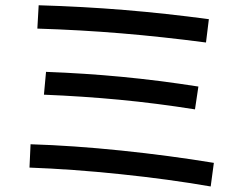

<svg xmlns="http://www.w3.org/2000/svg" viewBox="-20 -711 904 715"><path d="M89.8 -86.9 93.8 -173.8Q252 -168.9 431.2 -150.4Q610.4 -131.8 776.4 -104.5L764.6 -16.6Q606.9 -43.9 427.7 -62.5Q248.5 -81.1 89.8 -86.9ZM143.6 -358.4 151.4 -443.4Q295.9 -438 432.4 -425Q568.8 -412.1 718.8 -388.7L706.1 -303.7Q560.5 -326.7 424.6 -339.6Q288.6 -352.5 143.6 -358.4ZM119.1 -604.5 124 -691.4Q290 -686.5 443.6 -673.8Q597.2 -661.1 757.8 -639.6L747.1 -552.7Q583.5 -574.2 430.7 -586.9Q277.8 -599.6 119.1 -604.5Z"/></svg>

Font: Pretendard GOV Medium
Style: Regular
Weight: 500
Designer: Base glyphs from Inter by Rasmus Andersson; Hangeul glyphs from Noto Sans CJK(Source Han Sans) by Jang Soo-young and Kan
Foundry: Kil Hyung-jin
Version: Version 1.309